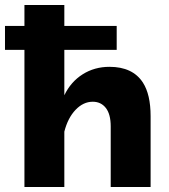

<svg xmlns="http://www.w3.org/2000/svg" viewBox="-41 -750 677 770"><path d="M563 0V-284Q563 -371 532 -419Q491 -482 398 -482Q338 -482 290.5 -452Q243 -422 217 -368V-550H427V-646H217V-730H57V-646H-21V-550H57V0H217V-222Q231 -277 262 -309.5Q293 -342 331 -342Q364 -342 383.5 -317Q403 -292 403 -243V0Z"/></svg>

Font: RT Raleway ExtraBold
Style: Regular
Weight: 400
Designer: Matt McInerney, Pablo Impallari, Rodrigo Fuenzalida — Edited by Milan Moffatt in April 2016
Foundry: Matt McInerney, Pablo Impallari, Rodrigo Fuenzalida — Edited by Milan Moffatt in April 2016
Version: Version 3.001